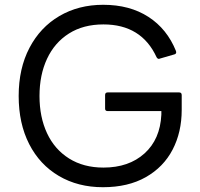

<svg xmlns="http://www.w3.org/2000/svg" viewBox="-20 -768 837 802"><path d="M58 -367Q58 -482 103 -568Q148 -654 228 -701Q308 -748 411 -748Q522 -748 600 -697.5Q678 -647 715 -555Q716 -553 716 -550Q716 -543 709 -541L647 -523L644 -522Q638 -522 634 -529Q571 -666 412 -666Q328 -666 268 -628Q208 -590 176.5 -522.5Q145 -455 145 -367Q145 -279 176.5 -211.5Q208 -144 268.5 -106Q329 -68 412 -68Q518 -68 583.5 -127Q649 -186 654 -289V-304H430Q419 -304 419 -314V-371Q419 -382 430 -382H728Q739 -382 739 -371V-309Q739 -216 701 -143Q663 -70 589 -28Q515 14 410 14Q306 14 226 -33Q146 -80 102 -166Q58 -252 58 -367Z"/></svg>

Font: LINE Seed Sans KR Regular
Style: Regular
Weight: 400
Designer: LINE VX Design & Sandoll Inc & Dalton Maag Ltd
Foundry: Sandoll Inc.
Version: Version 1.000